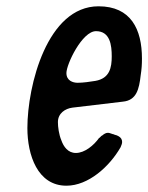

<svg xmlns="http://www.w3.org/2000/svg" viewBox="-20 -582 471 610"><path d="M191 8C261 8 328 -53 363 -114C366 -121 368 -126 368 -131C368 -139 364 -145 357 -149C354 -151 349 -153 344 -154C342 -155 340 -156 338 -156L329 -159C327 -160 325 -160 322 -160C317 -160 311 -157 304 -151H303C303 -150 302 -150 302 -150L297 -145C297 -145 297 -145 296 -144H295C278 -120 249 -96 221 -96C196 -96 182 -116 175 -136C167 -155 164 -179 164 -194C164 -222 187 -237 210 -240L370 -259C414 -263 422 -299 427 -343C430 -362 431 -377 431 -396C431 -489 396 -562 293 -562C130 -562 67 -310 67 -175C67 -90 99 8 191 8ZM191 -350C191 -378 241 -483 285 -483C330 -483 335 -438 335 -403C335 -368 329 -333 283 -325L255 -321C246 -320 236 -319 227 -319C211 -319 191 -326 191 -350Z"/></svg>

Font: Bangerz
Style: Regular
Weight: 400
Designer: vernon adams
Foundry: Vernon Adams
Version: Version 2.10;December 28, 2023;FontCreator 13.0.0.2683 64-bi